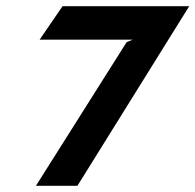

<svg xmlns="http://www.w3.org/2000/svg" viewBox="-20 -600 631 620"><path d="M108 -472H409L389 -464L96 0H230L591 -580H182Z"/></svg>

Font: Charger EcoBlack
Style: Obl
Weight: 1000
Designer: Jasper
Foundry: Cannot Into Space Fonts
Version: Version 1.1